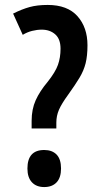

<svg xmlns="http://www.w3.org/2000/svg" viewBox="-20 -795 401 777"><path d="M173 -775Q253 -775 293.5 -729.5Q334 -684 334 -612Q334 -569 326.5 -539Q319 -509 301.5 -480Q284 -451 256 -412Q229 -375 218.5 -350.5Q208 -326 208 -299V-275H108V-306Q108 -353 124.5 -389.5Q141 -426 173 -464Q204 -503 214.5 -532.5Q225 -562 225 -598Q225 -637 203.5 -656Q182 -675 149 -675Q130 -675 110 -670Q90 -665 72 -654L33 -740Q69 -758 100 -766.5Q131 -775 173 -775ZM159 -38Q127 -38 109 -57.5Q91 -77 91 -113Q91 -188 159 -188Q191 -188 209 -169.5Q227 -151 227 -113Q227 -76 209 -57Q191 -38 159 -38Z"/></svg>

Font: Noto Sans Tamil UI ExtraCondensed SemiBold
Style: Regular
Weight: 600
Width: 2
Designer: Jelle Bosma - Monotype Design Team
Foundry: Monotype Imaging Inc.
Version: Version 2.004; ttfautohint (v1.8.4.7-5d5b)